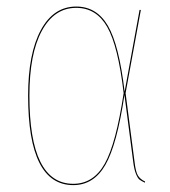

<svg xmlns="http://www.w3.org/2000/svg" viewBox="-20 -547 511 577"><path d="M209 -527.3Q270.5 -527.3 304.2 -469.7Q337.9 -412.1 354.5 -271.5L399.4 -517.1H403.3L357.4 -267.1L384.3 -61Q387.7 -30.8 394.5 -19.5Q401.4 -8.3 416 -1.5L415.5 2Q404.8 -2.9 399.4 -7.1Q394 -11.2 388.7 -24.2Q383.3 -37.1 380.4 -60.1L354 -261.7Q331.5 -111.8 296.6 -51.3Q261.7 9.3 200.2 9.3Q64.5 9.3 64.5 -259.3Q64.5 -386.2 102.8 -456.8Q141.1 -527.3 209 -527.3ZM209 -523.4Q143.1 -523.4 105.7 -454.3Q68.4 -385.3 68.4 -259.3Q68.4 5.4 200.2 5.4Q260.7 5.4 294.7 -54.9Q328.6 -115.2 351.6 -267.1Q335 -408.7 302.2 -466.1Q269.5 -523.4 209 -523.4Z"/></svg>

Font: Fira Sans Compressed Four
Style: Regular
Weight: 100
Width: 1
Designer: Carrois Corporate & Edenspiekermann AG
Foundry: Carrois Corporate GbR & Edenspiekermann AG
Version: Version 4.203;PS 004.203;hotconv 1.0.88;makeotf.lib2.5.64775